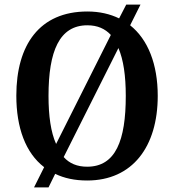

<svg xmlns="http://www.w3.org/2000/svg" viewBox="-20 -775 758 835"><path d="M172 -48 128 40H191L220 -19C259 0 305 10 359 10C556 10 666 -137 666 -358C666 -495 624 -603 546 -665L591 -755H529L498 -695C459 -714 413 -725 360 -725C152 -725 51 -580 51 -359C51 -220 91 -110 172 -48ZM462 -623 224 -149C201 -200 191 -271 191 -358C191 -552 238 -665 360 -665C404 -665 437 -650 462 -623ZM359 -50C316 -50 282 -64 257 -92L495 -566C517 -515 527 -445 527 -358C527 -164 483 -50 359 -50Z"/></svg>

Font: Noto Serif Khmer SemiCondensed SemiBold
Style: Regular
Weight: 600
Width: 4
Designer: Danh Hong and the Monotype Design Team
Foundry: Monotype Imaging Inc.
Version: Version 2.004